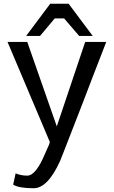

<svg xmlns="http://www.w3.org/2000/svg" viewBox="-20 -761 605 1021"><path d="M433 -538 282 -89 125 -538H20Q210 -90 245 -6Q245 2 220 55Q171 173 125 173Q92 173 63 161L50 221Q81 240 159 240Q234 240 300 94L324 33Q383 -119 424 -224Q464 -330 545 -538ZM271 -663H321L401 -570H473L345 -741H247L119 -570H193Z"/></svg>

Font: Sawarabi Gothic
Style: Regular
Weight: 400
Designer: mshio (mshio@users.sourceforge.jp)
Version: Version 20141215